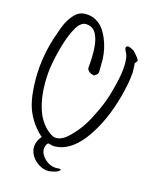

<svg xmlns="http://www.w3.org/2000/svg" viewBox="-179 -947 965 1204"><g transform="rotate(20 303.0 -345.0)"><path d="M174.8 -846.7Q187.5 -847.7 193.4 -847.7Q219.7 -847.7 240.7 -839.4Q273.9 -826.2 294.9 -804.2Q315.9 -782.2 335 -747.1Q366.7 -688 376 -619.6Q377.9 -604.5 379.6 -575.7Q381.3 -546.9 382.8 -533.7V-532.2Q382.8 -525.9 378.4 -519.8Q374 -513.7 370.6 -510.7Q367.2 -507.8 359.4 -502.4Q335.4 -505.4 323 -515.4Q310.5 -525.4 310.5 -539.6V-542V-550.8Q310.5 -683.6 281.2 -738.8Q258.3 -788.6 208.5 -788.6Q187.5 -788.6 174.3 -775.9Q168.5 -771.5 163.6 -765.9Q158.7 -760.3 154.1 -752Q149.4 -743.7 147.5 -739.7Q145.5 -735.8 140.6 -724.4Q135.7 -712.9 134.8 -710.9Q115.2 -659.7 102.3 -588.6Q89.4 -517.6 85.4 -454.1Q84.5 -436.5 84.5 -425.3Q84.5 -360.4 93.8 -303.7Q103 -247.1 122.1 -197.5Q141.1 -147.9 173.1 -111.3Q205.1 -74.7 248 -55.7Q257.8 -53.2 265.1 -53.2Q299.8 -53.2 334.5 -86.9Q409.7 -166.5 447.3 -270.5Q463.4 -306.6 478.3 -355Q493.2 -403.3 499.5 -441.4Q519 -542 519 -602.1Q519 -628.9 516.6 -648.4Q515.6 -652.8 514.4 -660.9Q513.2 -668.9 512.2 -674.1Q511.2 -679.2 509 -685.8Q506.8 -692.4 503.9 -697.8Q502.4 -702.1 494.4 -714.1Q486.3 -726.1 486.3 -734.4V-735.4Q487.8 -744.1 496.8 -746.6Q505.9 -749 513.2 -745.1Q515.6 -744.1 520.5 -742.4Q525.4 -740.7 528.3 -739.5Q531.2 -738.3 535.2 -736.3Q539.1 -734.4 542.2 -732.2Q545.4 -730 547.9 -727.1Q550.3 -724.6 559.3 -716.1Q568.4 -707.5 573.7 -701.7Q579.1 -695.8 583.5 -689Q585.4 -682.1 584.7 -679.4Q584 -676.8 579.3 -670.7Q574.7 -664.6 573.7 -662.1Q574.2 -659.2 577.4 -639.4Q580.6 -619.6 581.5 -604.5V-586.9Q581.5 -529.8 566.4 -441.4Q535.2 -266.1 461.9 -142.1Q394.5 -28.3 305.2 -4.9Q281.7 0 268.6 0H265.6Q260.7 -0.5 252.2 -2.4Q243.7 -4.4 240.2 -4.4Q232.4 -4.4 228 6.3Q221.7 19.5 221.7 33.2Q221.7 55.7 236.6 75.7Q251.5 95.7 272 107.9Q298.8 124 327.1 124Q336.9 124 348.1 121.6Q361.3 118.7 367.2 125.5Q356 139.6 339.8 146Q323.7 152.3 300.3 157.7Q291.5 158.7 286.6 158.7Q247.6 158.7 211.9 132.8Q170.4 103 160.2 56.2Q159.2 46.4 159.2 41.5Q159.2 5.9 183.6 -28.3Q163.6 -41.5 137.7 -67.4Q95.7 -110.4 68.8 -164.6Q44.4 -216.3 32.5 -290.5Q20.5 -364.7 20.5 -434.6V-443.4Q22 -543 43 -633.3Q63 -719.2 76.2 -750.5Q92.3 -788.6 117.7 -817.4Q140.6 -842.8 174.8 -846.7Z"/></g></svg>

Font: Avessa
Style: Medium
Weight: 500
Designer: Arman Khorramak
Foundry: Arman Khorramak
Version: Version 1.000; ttfautohint (v1.8.1)